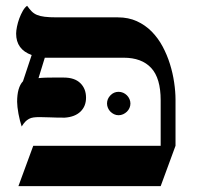

<svg xmlns="http://www.w3.org/2000/svg" viewBox="-20 -637 675 657"><path d="M580.6 -138.2 529.8 0H43L93.8 -138.2H529.8V-293.9Q529.8 -369.6 497.3 -404.5Q464.8 -439.5 403.3 -439.5H133.3L111.8 -369.6Q116.7 -370.1 121.8 -370.6Q127 -371.1 136.2 -371.3Q145.5 -371.6 160.2 -371.6Q174.8 -371.6 198.2 -371.6Q235.4 -371.6 254.9 -352.5Q274.4 -333.5 274.4 -302.7Q274.4 -273.4 255.4 -255.1Q236.3 -236.8 201.7 -234.4Q171.9 -234.4 150.9 -235.4Q129.9 -236.3 115.2 -236.3Q103.5 -236.3 94.7 -235.1Q85.9 -233.9 79.1 -230.2Q72.3 -226.6 66.4 -220.5Q60.5 -214.4 54.2 -204.1Q51.3 -212.9 48.3 -224.4Q45.4 -235.8 43.2 -247.6Q41 -259.3 39.8 -270.3Q38.6 -281.2 38.6 -288.6Q38.6 -337.9 58.6 -358.9L88.4 -448.7Q35.2 -467.8 35.2 -522Q35.2 -531.7 38.1 -545.9Q41 -560.1 46.1 -574Q51.3 -587.9 58.1 -599.9Q64.9 -611.8 72.8 -617.2Q81.1 -605.5 88.6 -597.9Q96.2 -590.3 106.7 -585.9Q117.2 -581.5 133.1 -579.6Q148.9 -577.6 174.3 -577.6H383.3Q419.4 -577.6 448.2 -564.5Q477.1 -551.3 499 -529.1Q521 -506.8 536.4 -478Q551.8 -449.2 561.5 -418Q571.3 -386.7 575.9 -355Q580.6 -323.2 580.6 -295.9ZM426.3 -282.7Q426.3 -274.9 423.1 -267.6Q419.9 -260.3 414.3 -254.9Q408.7 -249.5 401.4 -246.1Q394 -242.7 385.7 -242.7Q377.4 -242.7 370.4 -246.1Q363.3 -249.5 357.9 -254.9Q352.5 -260.3 349.4 -267.6Q346.2 -274.9 346.2 -282.7Q346.2 -298.8 357.9 -310.8Q369.6 -322.8 385.7 -322.8Q394 -322.8 401.4 -319.6Q408.7 -316.4 414.3 -310.8Q419.9 -305.2 423.1 -297.9Q426.3 -290.5 426.3 -282.7Z"/></svg>

Font: Cardo
Style: Bold
Weight: 700
Designer: David J. Perry
Foundry: David J. Perry
Version: Version 1.0011